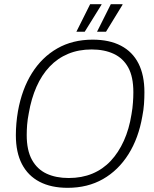

<svg xmlns="http://www.w3.org/2000/svg" viewBox="-20 -888 740 920"><path d="M304 12Q225 12 169.5 -17Q114 -46 85 -102Q56 -158 56 -240Q56 -268 58.5 -297Q61 -326 66 -355Q85 -461 133 -537.5Q181 -614 254.5 -656Q328 -698 424 -698Q504 -698 559.5 -669Q615 -640 643.5 -584Q672 -528 672 -446Q672 -418 670 -389.5Q668 -361 662 -331Q644 -226 595.5 -149Q547 -72 473.5 -30Q400 12 304 12ZM309 -35Q372 -35 422.5 -56Q473 -77 510.5 -117Q548 -157 573.5 -213.5Q599 -270 610 -340Q613 -356 614.5 -369.5Q616 -383 617 -396Q618 -409 618.5 -421.5Q619 -434 619 -446Q619 -520 594.5 -564.5Q570 -609 525 -630Q480 -651 419 -651Q357 -651 306.5 -630Q256 -609 218 -569Q180 -529 155 -472.5Q130 -416 118 -346Q115 -331 113 -317Q111 -303 110 -290Q109 -277 108.5 -265Q108 -253 108 -241Q108 -168 133 -122.5Q158 -77 203 -56Q248 -35 309 -35ZM445 -736 511 -868H567V-865L488 -736ZM346 -736 412 -868H467L466 -865L386 -736Z"/></svg>

Font: Archivo SemiCondensed Thin
Style: Italic
Weight: 250
Width: 4
Italic angle: -10°
Designer: Hector Gatti
Foundry: Omnibus-Type
Version: Version 2.001